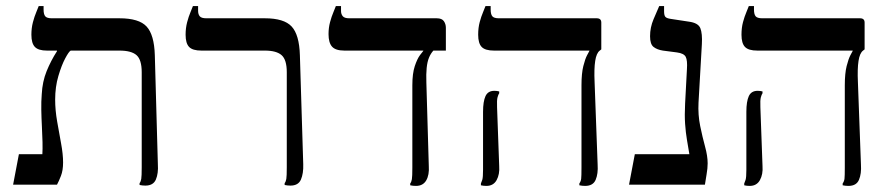

<svg xmlns="http://www.w3.org/2000/svg" viewBox="-20 -606 2920 630"><path d="M457 3Q453 3 447.5 2.5Q442 2 438 1V-5Q442 -10 443.5 -19Q445 -28 445 -57V-369Q445 -410 428 -425Q411 -440 372 -440H134Q106 -440 94.5 -452Q83 -464 83 -492Q83 -514 88 -533Q93 -552 99 -566Q105 -580 107 -586H123V-575Q123 -559 128.5 -552.5Q134 -546 150 -546H372Q436 -546 461 -519Q486 -492 488 -425L498 -67Q500 -37 491.5 -17Q483 3 457 3ZM23 0 42 -100H119Q120 -116 119.5 -139.5Q119 -163 117.5 -190.5Q116 -218 115.5 -245.5Q115 -273 117 -297Q119 -338 133 -372.5Q147 -407 167 -438V-456H212V-440Q206 -437 194 -414.5Q182 -392 171.5 -356.5Q161 -321 161 -279Q161 -245 167.5 -207.5Q174 -170 180.5 -135Q187 -100 187 -73Q187 -47 180 -29Q173 -11 167 0Z M933 3Q929 3 923.5 2.5Q918 2 914 1V-5Q918 -10 919.5 -19Q921 -28 921 -57V-369Q921 -410 904 -425Q887 -440 849 -440H641Q612 -440 600.5 -452Q589 -464 589 -492Q589 -514 594 -533Q599 -552 605 -566Q611 -580 613 -586H630V-571Q630 -559 635.5 -552.5Q641 -546 657 -546H849Q912 -546 937 -519Q962 -492 964 -425L975 -67Q976 -37 967.5 -17Q959 3 933 3Z M1110 -440Q1081 -440 1069.5 -453Q1058 -466 1058 -494Q1058 -515 1063 -533.5Q1068 -552 1074 -566Q1080 -580 1082 -586H1099V-570Q1099 -560 1104.5 -553Q1110 -546 1126 -546H1413Q1430 -546 1436.5 -536.5Q1443 -527 1443 -515V-440ZM1345 4Q1340 4 1335 3.5Q1330 3 1326 2V-4Q1330 -9 1331.5 -18Q1333 -27 1333 -56V-326Q1333 -365 1341 -389Q1349 -413 1358 -425Q1367 -437 1369 -439V-470H1402V-440Q1393 -430 1387.5 -416.5Q1382 -403 1380 -383Q1378 -363 1379 -335L1387 -61Q1389 -32 1378.5 -14Q1368 4 1345 4Z M1900 4Q1896 4 1890.5 3.5Q1885 3 1881 2V-4Q1886 -11 1887 -19.5Q1888 -28 1888 -56V-326Q1888 -365 1894 -389Q1900 -413 1906.5 -425Q1913 -437 1914 -439V-440H1601Q1572 -440 1560.5 -452Q1549 -464 1549 -492Q1549 -515 1554 -533.5Q1559 -552 1565 -566Q1571 -580 1573 -586H1590V-575Q1590 -559 1595.5 -552.5Q1601 -546 1617 -546H1938Q1953 -546 1953 -532V-444L1948 -440Q1937 -432 1933 -406Q1929 -380 1931 -337L1941 -66Q1943 -36 1934.5 -16Q1926 4 1900 4ZM1576 4Q1566 4 1558 2V-4Q1560 -8 1562.5 -16Q1565 -24 1565 -49V-239Q1565 -273 1573 -290.5Q1581 -308 1602 -308Q1606 -308 1610.5 -307.5Q1615 -307 1618 -306V-300Q1615 -296 1612.5 -286.5Q1610 -277 1611 -254L1618 -61Q1620 -34 1609.5 -15Q1599 4 1576 4Z M2044 0 2063 -100H2242Q2238 -124 2234 -147.5Q2230 -171 2228 -199.5Q2226 -228 2228 -266L2234 -379Q2236 -408 2230 -419.5Q2224 -431 2201 -434L2155 -440Q2136 -443 2124.5 -452Q2113 -461 2113 -487Q2113 -516 2124.5 -543Q2136 -570 2143 -586H2159V-569Q2159 -556 2163 -551Q2167 -546 2181 -544L2240 -535Q2271 -531 2278 -513.5Q2285 -496 2283 -461L2272 -269Q2270 -229 2277.5 -192.5Q2285 -156 2293.5 -125Q2302 -94 2302 -70Q2302 -54 2298.5 -34Q2295 -14 2293 0Z M2764 4Q2760 4 2754.5 3.5Q2749 3 2745 2V-4Q2750 -11 2751 -19.5Q2752 -28 2752 -56V-326Q2752 -365 2758 -389Q2764 -413 2770.5 -425Q2777 -437 2778 -439V-440H2465Q2436 -440 2424.5 -452Q2413 -464 2413 -492Q2413 -515 2418 -533.5Q2423 -552 2429 -566Q2435 -580 2437 -586H2454V-575Q2454 -559 2459.5 -552.5Q2465 -546 2481 -546H2802Q2817 -546 2817 -532V-444L2812 -440Q2801 -432 2797 -406Q2793 -380 2795 -337L2805 -66Q2807 -36 2798.5 -16Q2790 4 2764 4ZM2440 4Q2430 4 2422 2V-4Q2424 -8 2426.5 -16Q2429 -24 2429 -49V-239Q2429 -273 2437 -290.5Q2445 -308 2466 -308Q2470 -308 2474.5 -307.5Q2479 -307 2482 -306V-300Q2479 -296 2476.5 -286.5Q2474 -277 2475 -254L2482 -61Q2484 -34 2473.5 -15Q2463 4 2440 4Z"/></svg>

Font: Frank Ruhl Libre
Style: Regular
Weight: 400
Designer: Yanek Iontef
Foundry: Fontef
Version: Version 6.004